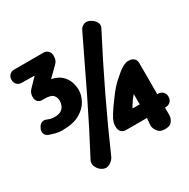

<svg xmlns="http://www.w3.org/2000/svg" viewBox="-174 -899 1092 1108"><g transform="rotate(-30 371.5 -345.5)"><path d="M199 41Q178 30 167 7Q156 -16 167 -37Q256 -205 337.5 -373Q419 -541 500 -710Q510 -730 529 -736.5Q548 -743 568 -732Q591 -720 601 -701.5Q611 -683 601 -664Q513 -495 432.5 -327Q352 -159 278 10Q268 29 245.5 41.5Q223 54 199 41ZM624 24Q596 24 581 3.5Q566 -17 566 -34Q566 -47 567.5 -59.5Q569 -72 570 -84H431Q412 -84 400 -96Q388 -108 388 -127V-139Q388 -149 392.5 -163.5Q397 -178 413.5 -204.5Q430 -231 464 -277Q503 -330 529 -353.5Q555 -377 571 -390Q587 -404 605.5 -413.5Q624 -423 636 -423H646Q665 -423 677.5 -411.5Q690 -400 690 -381V-173H695Q714 -173 726.5 -161Q739 -149 739 -130V-127Q739 -108 726.5 -96Q714 -84 695 -84H690Q690 -72 690 -59Q690 -46 690 -34Q690 -13 676.5 5.5Q663 24 636 24ZM525 -173H573V-242Q569 -236 563.5 -230Q558 -224 553 -217Q545 -206 537.5 -194.5Q530 -183 525 -173ZM283 -660Q283 -649 279.5 -638Q276 -627 266 -617L203 -555Q247 -545 270 -522.5Q293 -500 301.5 -472.5Q310 -445 310 -421Q310 -388 291 -352Q272 -316 229 -291Q186 -266 111 -266Q89 -266 68 -271.5Q47 -277 30 -283Q10 -291 5 -308Q0 -325 11 -343L12 -346Q32 -380 68 -364Q83 -358 92.5 -356.5Q102 -355 111 -355Q140 -355 155.5 -365Q171 -375 177.5 -390.5Q184 -406 184 -422Q184 -445 169.5 -460.5Q155 -476 111 -476Q110 -476 108 -476Q106 -476 104 -476Q84 -474 71.5 -485Q59 -496 59 -515V-521Q59 -532 63 -542.5Q67 -553 76 -563L131 -620L46 -621Q27 -621 15 -633Q3 -645 3 -664V-666Q3 -685 15 -697Q27 -709 46 -709H240Q259 -709 271 -697Q283 -685 283 -666Z"/></g></svg>

Font: Winky Sans ExtraBold
Style: Regular
Weight: 800
Designer: Simon Atzbach
Foundry: typofactur
Version: Version 1.205